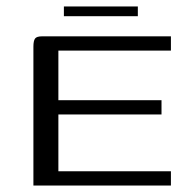

<svg xmlns="http://www.w3.org/2000/svg" viewBox="-20 -572 585 592"><path d="M83 0V-428Q83 -446 88 -453Q93 -460 110 -460H507V-416H160V-263H478V-219H160V-44H507V0ZM177 -522V-552H405V-522Z"/></svg>

Font: Genos
Style: Regular
Weight: 400
Designer: Robert E. Leuschke
Foundry: Robert E. Leuschke
Version: Version 1.010